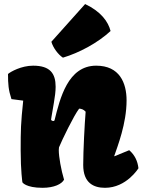

<svg xmlns="http://www.w3.org/2000/svg" viewBox="-20 -895 691 925"><path d="M87.9 -16.6C87.9 -16.6 103.5 9.8 185.1 9.8C240.7 9.8 277.3 -8.3 288.6 -29.3C274.4 -76.7 263.2 -139.2 263.2 -171.9C263.2 -176.8 263.7 -181.6 264.2 -185.1C278.3 -219.7 335.9 -338.9 361.3 -371.6C371.6 -371.1 382.3 -368.2 392.6 -356.9C387.7 -297.9 380.9 -168 380.9 -100.1C380.9 -13.2 431.6 9.8 485.8 9.8C589.8 9.8 647 -84.5 647 -84.5C643.1 -119.1 628.9 -148.9 602.5 -171.4L531.2 -142.1L530.3 -143.1C545.9 -189.5 589.8 -299.3 589.8 -411.1C589.8 -495.6 556.2 -578.6 443.4 -578.6C306.6 -578.6 269 -420.4 242.7 -315.4C241.7 -313 239.3 -312 236.8 -312C231.9 -312 226.1 -315.4 226.1 -318.8C226.1 -319.3 227.1 -328.1 239.7 -400.4C244.6 -428.7 248 -454.6 248 -477.1C248 -541 221.7 -578.6 139.6 -578.6C82.5 -578.6 30.8 -549.3 18.6 -538.6C18.6 -489.7 20.5 -462.4 35.2 -417.5L91.8 -410.2C80.1 -299.3 79.6 -269.5 79.6 -169.9C79.6 -72.3 87.9 -16.6 87.9 -16.6ZM283.2 -617.2C361.8 -640.6 451.2 -688.5 512.7 -745.6C501.5 -790 467.3 -838.9 390.1 -875.5L227.5 -693.8C235.4 -665.5 260.3 -631.8 283.2 -617.2Z"/></svg>

Font: Kavoon
Style: Regular
Weight: 400
Designer: Viktoriya Grabowska
Foundry: Viktoriya Grabowska
Version: Version 1.002